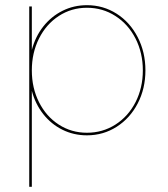

<svg xmlns="http://www.w3.org/2000/svg" viewBox="-20 -518 650 742"><path d="M542 -246Q542 -175.5 512.2 -118.2Q482.5 -61 430.8 -28Q379 5 316 5Q265 5 221.5 -16.5Q178 -38 147.2 -77Q116.5 -116 103 -167V204H93V-493H103V-325Q116.5 -376.5 147.2 -415.5Q178 -454.5 221.5 -476.2Q265 -498 316 -498Q379 -498 430.8 -465Q482.5 -432 512.2 -374.2Q542 -316.5 542 -246ZM316 -5Q376.5 -5 426 -36.5Q475.5 -68 503.8 -123.2Q532 -178.5 532 -246Q532 -313.5 503.8 -369Q475.5 -424.5 426 -456.2Q376.5 -488 316 -488Q256 -488 207.2 -456.2Q158.5 -424.5 130.8 -369.2Q103 -314 103 -246Q103 -178 130.8 -123Q158.5 -68 207.2 -36.5Q256 -5 316 -5Z"/></svg>

Font: HK Grotesk Thin
Style: Regular
Weight: 100
Designer: Alfredo Marco Pradil
Foundry: Hanken Design Co.
Version: Version 3.001